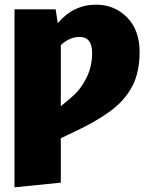

<svg xmlns="http://www.w3.org/2000/svg" viewBox="-20 -574 634 821"><path d="M42 227V-534H218L227 -475Q294 -554 391 -554Q469 -554 523 -500Q577 -446 577 -351Q577 -265 545.5 -205Q514 -145 452.5 -99.5Q391 -54 301 -12L240 17V207ZM240 -120Q284 -155 302 -173Q325 -196 345 -232Q374 -284 374 -348Q374 -416 320 -416Q277 -416 240 -381Z"/></svg>

Font: Trujillo Black
Style: Regular
Weight: 900
Designer: Fira Sans original fonts by bBox Type GmbH, Carrois Corporate GbR, & Edenspiekermann AG / Changes by Cristiano Sobral
Foundry: Fira Sans original fonts by bBox Type GmbH, Carrois Corporate GbR, & Edenspiekermann AG / Changes by Cristiano Sobral
Version: Version 4.301;July 28, 2020;FontCreator 13.0.0.2655 64-bit